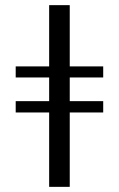

<svg xmlns="http://www.w3.org/2000/svg" viewBox="-20 -726 462 746"><path d="M251 0H171V-289H41V-333H171V-425H41V-468H171V-706H251V-468H381V-425H251V-333H381V-289H251Z"/></svg>

Font: STIX Two Text
Style: Regular
Weight: 400
Designer: Ross Mills, John Hudson & Paul Hanslow, Tiro Typeworks Ltd; with prior portions MicroPress Inc., and Coen Hoffman.
Foundry: Tiro Typeworks Ltd
Version: Version 2.13 b171